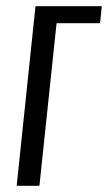

<svg xmlns="http://www.w3.org/2000/svg" viewBox="-20 -598 348 618"><path d="M33.7 0 94.2 -578.1H307.6L302.2 -523.4H162.1L106.9 0Z"/></svg>

Font: Oswald
Style: Light
Weight: 300
Designer: Vernon Adams
Foundry: Vernon Adams
Version: 3.0; ttfautohint (v0.95.6-bc232) -l 8 -r 50 -G 200 -x 0 -w "